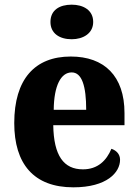

<svg xmlns="http://www.w3.org/2000/svg" viewBox="-20 -792 589 822"><path d="M287 -624C336 -624 379 -649 379 -698C379 -749 336 -772 287 -772C235 -772 196 -749 196 -698C196 -649 235 -624 287 -624ZM294 10C438 10 494 -54 494 -108C494 -132 478 -148 457 -155C436 -105 399 -67 335 -67C253 -67 210 -125 208 -256H513V-308C513 -467 426 -550 283 -550C129 -550 41 -453 41 -265C41 -91 124 10 294 10ZM349 -322H210C211 -426 241 -482 287 -482C331 -482 349 -423 349 -322Z"/></svg>

Font: Noto Serif Georgian SemiCondensed ExtraBold
Style: Regular
Weight: 800
Width: 4
Designer: Monotype Design Team, Akaki Razmadze
Foundry: Google LLC
Version: Version 2.003